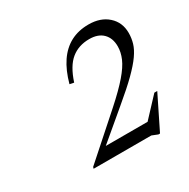

<svg xmlns="http://www.w3.org/2000/svg" viewBox="-100 -775 567 575"><g transform="rotate(-30 183.0 -487.0)"><path d="M265.5 -323 343.5 -406.5H353.5L297 -292H291.5L271.5 -300H72L73.5 -305.5L212.5 -429Q254.5 -466.5 277.2 -493Q300 -519.5 309 -540.5Q318 -561.5 318 -581.5Q318 -610 301.5 -626.5Q285 -643 254.5 -643Q217.5 -643 192 -622.2Q166.5 -601.5 150.5 -552.5L136 -555.5Q147.5 -597.5 166.5 -625.5Q185.5 -653.5 212.5 -667.8Q239.5 -682 274.5 -682Q316 -682 341.2 -659.2Q366.5 -636.5 366.5 -600Q366.5 -582 361.5 -565Q356.5 -548 343 -528.8Q329.5 -509.5 304 -484.2Q278.5 -459 237 -424.5L114 -321L123.5 -341H304Z"/></g></svg>

Font: Newsreader 24pt Light
Style: Italic
Weight: 300
Italic angle: -17°
Designer: Hugues Gentile
Foundry: Production Type
Version: Version 1.003